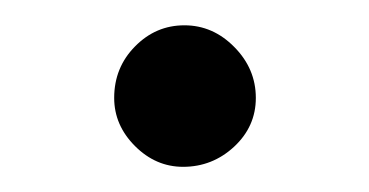

<svg xmlns="http://www.w3.org/2000/svg" viewBox="-20 -120 290 151"><path d="M181.2 -43Q181.2 -20.5 164.1 -4.6Q147 11.2 124 11.2Q102.5 11.2 86.2 -5.1Q69.8 -21.5 69.8 -43Q69.8 -66.9 86.2 -83.5Q102.5 -100.1 125 -100.1Q147.5 -100.1 164.3 -83Q181.2 -65.9 181.2 -43Z"/></svg>

Font: Accordance
Style: Regular
Weight: 400
Version: Version 1.1 (build May 11, 2018) Miklal Software Solutions, 